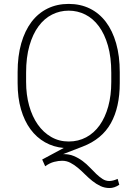

<svg xmlns="http://www.w3.org/2000/svg" viewBox="-20 -741 696 973"><path d="M303.2 8.8Q251.5 4.4 208.5 -19.8Q165.5 -43.9 134.5 -85.9Q103.5 -127.9 86.4 -186.8Q69.3 -245.6 69.3 -319.8V-375.5Q69.3 -457 87.6 -521.2Q106 -585.4 139.6 -629.9Q173.3 -674.3 221.2 -697.8Q269 -721.2 328.1 -721.2Q387.2 -721.2 435.1 -697.8Q482.9 -674.3 516.6 -629.9Q550.3 -585.4 568.6 -521.2Q586.9 -457 586.9 -375.5V-319.8Q586.9 -197.3 541.7 -116.5Q496.6 -35.6 398.4 2L299.8 40Q330.1 39.6 354 49.6Q377.9 59.6 398.2 74.7Q418.5 89.8 435.3 107.7Q452.1 125.5 468 140.6Q483.9 155.8 499.8 166Q515.6 176.3 533.7 176.3Q552.2 176.3 576.2 165.5L584.5 195.3Q559.6 211.9 535.6 211.9Q510.3 211.9 488.8 201.7Q467.3 191.4 448 176Q428.7 160.6 410.9 142.8Q393.1 125 374.8 109.6Q356.4 94.2 336.9 84Q317.4 73.7 294.9 73.7Q276.4 73.7 254.2 79.3Q231.9 85 209 101.6L193.8 67.4ZM543.9 -372.6Q543.9 -450.7 527.1 -509.5Q510.3 -568.4 481 -607.9Q451.7 -647.5 412.4 -667.2Q373 -687 328.1 -687Q283.2 -687 243.9 -667.2Q204.6 -647.5 175.3 -607.9Q146 -568.4 129.2 -509.5Q112.3 -450.7 112.3 -372.6V-325.7Q112.3 -260.7 127.7 -205.6Q143.1 -150.4 171.4 -110.1Q199.7 -69.8 239.5 -46.9Q279.3 -23.9 328.1 -23.9Q377 -23.9 417 -45.4Q457 -66.9 485.1 -106.4Q513.2 -146 528.6 -201.7Q543.9 -257.3 543.9 -325.7Z"/></svg>

Font: Ufes Sans Thin
Style: Regular
Weight: 100
Designer: Ricardo Esteves & Thais Bronze
Foundry: ProDesignUfes - Ricardo Esteves, Thais Bronze (This is a derivative work, based on Roboto family, by Christian Robertson
Version: Version 2.0